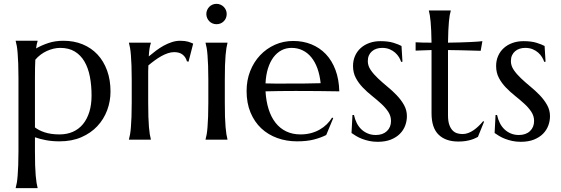

<svg xmlns="http://www.w3.org/2000/svg" viewBox="-20 -720 2891 990"><path d="M75.2 -318.8Q75.2 -360.4 74 -391.4Q72.8 -422.4 71 -444.8Q69.3 -467.3 66.7 -482.4Q64 -497.6 61 -507.8V-509.8H173.8V-507.8Q171.4 -500.5 169.4 -491.2Q167.5 -481.9 166 -470.2Q194.8 -486.8 229.7 -498.3Q264.6 -509.8 307.1 -509.8Q361.3 -509.8 406 -491.5Q450.7 -473.1 482.7 -439Q514.6 -404.8 532.2 -356.4Q549.8 -308.1 549.8 -248Q549.8 -197.8 532.5 -151.4Q515.1 -105 481.7 -69.3Q448.2 -33.7 399.4 -12.5Q350.6 8.8 287.1 8.8Q249 8.8 217.8 2.9Q186.5 -2.9 160.2 -12.2V59.1Q160.2 100.6 161.1 131.6Q162.1 162.6 164.1 185.1Q166 207.5 168.5 222.7Q170.9 237.8 173.8 248V250H61V248Q64 237.8 66.7 222.7Q69.3 207.5 71 185.1Q72.8 162.6 74 131.6Q75.2 100.6 75.2 59.1ZM290 -473.1Q273.4 -473.1 256.1 -469Q238.8 -464.8 221.9 -457.3Q205.1 -449.7 189.7 -438.2Q174.3 -426.8 162.1 -412.1Q161.1 -393.6 160.6 -370.1Q160.2 -346.7 160.2 -318.8V-63Q169.9 -55.7 182.1 -49.3Q194.3 -43 209.7 -37.8Q225.1 -32.7 244.4 -29.8Q263.7 -26.9 287.1 -26.9Q325.2 -26.9 356 -40.5Q386.7 -54.2 408 -80.1Q429.2 -106 440.7 -143.1Q452.1 -180.2 452.1 -227.1Q452.1 -279.8 443.4 -325Q434.6 -370.1 415.3 -403.1Q396 -436 365.2 -454.6Q334.5 -473.1 290 -473.1Z M659.2 -309.1Q659.2 -350.6 658 -381.6Q656.7 -412.6 655 -435.1Q653.3 -457.5 650.6 -472.7Q647.9 -487.8 645 -498V-500H757.8V-498Q753.9 -486.8 751.2 -470.7Q748.5 -454.6 747.1 -429.2Q765.1 -444.3 784.7 -459Q804.2 -473.6 824.7 -484.9Q845.2 -496.1 866.5 -502.9Q887.7 -509.8 909.2 -509.8Q922.4 -509.8 932.1 -508.5Q941.9 -507.3 949.7 -505.1Q957.5 -502.9 963.9 -500.2Q970.2 -497.6 976.1 -495.1L952.1 -401.9L943.8 -403.8Q938 -425.3 921.9 -438.2Q905.8 -451.2 877.9 -451.2Q862.8 -451.2 846.2 -445.8Q829.6 -440.4 812.5 -430.9Q795.4 -421.4 778.3 -408.9Q761.2 -396.5 745.1 -382.8Q744.1 -368.7 744.1 -352.1Q744.1 -335.4 744.1 -316.9V-190.9Q744.1 -149.4 745.1 -118.4Q746.1 -87.4 748 -64.9Q750 -42.5 752.4 -27.3Q754.9 -12.2 757.8 -2V0H645V-2Q647.9 -12.2 650.6 -27.3Q653.3 -42.5 655 -64.9Q656.7 -87.4 658 -118.4Q659.2 -149.4 659.2 -190.9Z M1054.2 -309.1Q1054.2 -350.6 1053 -381.6Q1051.8 -412.6 1050 -435.1Q1048.3 -457.5 1045.7 -472.7Q1043 -487.8 1040 -498V-500H1152.8V-498Q1149.9 -487.8 1147.5 -472.7Q1145 -457.5 1143.1 -435.1Q1141.1 -412.6 1140.1 -381.6Q1139.2 -350.6 1139.2 -309.1V-190.9Q1139.2 -149.4 1140.1 -118.4Q1141.1 -87.4 1143.1 -64.9Q1145 -42.5 1147.5 -27.3Q1149.9 -12.2 1152.8 -2V0H1040V-2Q1043 -12.2 1045.7 -27.3Q1048.3 -42.5 1050 -64.9Q1051.8 -87.4 1053 -118.4Q1054.2 -149.4 1054.2 -190.9ZM1043.9 -647.9Q1043.9 -658.7 1048.1 -668.2Q1052.2 -677.7 1059.1 -684.8Q1065.9 -691.9 1075.4 -696Q1085 -700.2 1096.2 -700.2Q1107.4 -700.2 1116.9 -696Q1126.5 -691.9 1133.5 -684.8Q1140.6 -677.7 1144.8 -668.2Q1148.9 -658.7 1148.9 -647.9Q1148.9 -625.5 1133.8 -610.4Q1118.7 -595.2 1096.2 -595.2Q1085 -595.2 1075.4 -599.4Q1065.9 -603.5 1059.1 -610.6Q1052.2 -617.7 1048.1 -627.2Q1043.9 -636.7 1043.9 -647.9Z M1511.2 8.8Q1457 8.8 1409.7 -8.3Q1362.3 -25.4 1327.1 -58.3Q1292 -91.3 1271.7 -139.9Q1251.5 -188.5 1251.5 -251Q1251.5 -306.2 1270 -353.3Q1288.6 -400.4 1321.3 -435.1Q1354 -469.7 1397.7 -489.3Q1441.4 -508.8 1492.2 -508.8Q1542.5 -508.8 1585.4 -491.5Q1628.4 -474.1 1659.9 -441.2Q1691.4 -408.2 1709.7 -359.6Q1728 -311 1729.5 -249Q1674.3 -250 1619.1 -250.5Q1564 -251 1504.4 -251Q1461.9 -251 1421.6 -250.5Q1381.3 -250 1349.1 -249Q1352.1 -198.2 1365 -157.2Q1377.9 -116.2 1400.6 -87.2Q1423.3 -58.1 1455.8 -42.5Q1488.3 -26.9 1529.3 -26.9Q1557.6 -26.9 1582.8 -33.4Q1607.9 -40 1628.4 -51.8Q1648.9 -63.5 1665 -79.3Q1681.2 -95.2 1692.4 -113.8L1698.2 -110.8L1662.1 -23.9Q1635.7 -10.3 1599.1 -0.7Q1562.5 8.8 1511.2 8.8ZM1446.3 -289.1Q1495.1 -289.1 1544.2 -289.3Q1593.3 -289.6 1633.3 -291Q1628.9 -333.5 1616.7 -367.2Q1604.5 -400.9 1585.4 -424.3Q1566.4 -447.8 1540.5 -460.4Q1514.6 -473.1 1483.4 -473.1Q1455.1 -473.1 1431.4 -460.7Q1407.7 -448.2 1390.1 -424.8Q1372.6 -401.4 1361.8 -367.4Q1351.1 -333.5 1349.1 -290Q1371.1 -289.1 1395.5 -289.1Q1419.9 -289.1 1446.3 -289.1Z M2055.2 -401.9 2048.3 -400.9Q2044.9 -412.1 2037.4 -424.8Q2029.8 -437.5 2017.8 -448.2Q2005.9 -459 1989 -466.1Q1972.2 -473.1 1950.2 -473.1Q1935.1 -473.1 1921.6 -468.8Q1908.2 -464.4 1898.2 -455.8Q1888.2 -447.3 1882.3 -434.6Q1876.5 -421.9 1876.5 -404.8Q1876.5 -380.9 1891.4 -359.1Q1906.2 -337.4 1928.7 -316.2Q1951.2 -294.9 1977.3 -273.4Q2003.4 -252 2025.9 -228.5Q2048.3 -205.1 2063.2 -178.5Q2078.1 -151.9 2078.1 -121.1Q2078.1 -96.2 2069.3 -72.5Q2060.5 -48.8 2042.2 -30.3Q2023.9 -11.7 1995.4 -0.2Q1966.8 11.2 1927.2 11.2Q1903.8 11.2 1883.5 6.8Q1863.3 2.4 1846.4 -4.2Q1829.6 -10.7 1816.2 -18.8Q1802.7 -26.9 1792.5 -34.2L1797.4 -127H1805.2Q1810.1 -104 1819.8 -85Q1829.6 -65.9 1844 -52.5Q1858.4 -39.1 1877 -31.5Q1895.5 -23.9 1917.5 -23.9Q1953.6 -23.9 1974.9 -43.9Q1996.1 -64 1996.1 -96.2Q1996.1 -122.1 1981.7 -143.8Q1967.3 -165.5 1945.3 -185.5Q1923.3 -205.6 1898.2 -225.6Q1873 -245.6 1851.1 -268.3Q1829.1 -291 1814.7 -318.1Q1800.3 -345.2 1800.3 -379.9Q1800.3 -408.2 1810.8 -431.9Q1821.3 -455.6 1840.1 -472.4Q1858.9 -489.3 1884.8 -498.5Q1910.6 -507.8 1941.4 -507.8Q1981.9 -507.8 2009 -499.3Q2036.1 -490.7 2050.3 -482.9Z M2365.2 -28.8Q2379.9 -28.8 2394.3 -34.2Q2408.7 -39.6 2422.1 -48.8Q2435.5 -58.1 2448 -70.1Q2460.4 -82 2471.2 -95.2L2476.1 -92.8L2444.3 -14.2Q2438.5 -11.2 2429.9 -7.1Q2421.4 -2.9 2409.4 0.7Q2397.5 4.4 2381.3 7.1Q2365.2 9.8 2343.3 9.8Q2277.8 9.8 2241.5 -25.6Q2205.1 -61 2205.1 -136.2V-461.9L2123 -459V-502Q2138.2 -501 2159.2 -500.5Q2180.2 -500 2205.1 -500Q2204.6 -534.7 2203.4 -561.3Q2202.1 -587.9 2200.4 -607.7Q2198.7 -627.4 2196.3 -641.1Q2193.8 -654.8 2191.4 -664.1V-666H2304.2V-664.1Q2301.3 -654.8 2298.8 -641.1Q2296.4 -627.4 2294.7 -607.9Q2293 -588.4 2291.7 -561.8Q2290.5 -535.2 2290 -500Q2320.8 -500.5 2350.3 -501.2Q2379.9 -502 2404.1 -503.2Q2428.2 -504.4 2445.1 -505.6Q2461.9 -506.8 2467.3 -507.8L2458.5 -458Q2433.6 -458.5 2406.2 -459.5Q2382.8 -460.4 2352.5 -460.9Q2322.3 -461.4 2290 -461.9V-126Q2290 -95.7 2296.6 -76.9Q2303.2 -58.1 2313.7 -47.4Q2324.2 -36.6 2337.6 -32.7Q2351.1 -28.8 2365.2 -28.8Z M2793 -401.9 2786.1 -400.9Q2782.7 -412.1 2775.1 -424.8Q2767.6 -437.5 2755.6 -448.2Q2743.7 -459 2726.8 -466.1Q2710 -473.1 2688 -473.1Q2672.9 -473.1 2659.4 -468.8Q2646 -464.4 2636 -455.8Q2626 -447.3 2620.1 -434.6Q2614.3 -421.9 2614.3 -404.8Q2614.3 -380.9 2629.2 -359.1Q2644 -337.4 2666.5 -316.2Q2689 -294.9 2715.1 -273.4Q2741.2 -252 2763.7 -228.5Q2786.1 -205.1 2801 -178.5Q2815.9 -151.9 2815.9 -121.1Q2815.9 -96.2 2807.1 -72.5Q2798.3 -48.8 2780 -30.3Q2761.7 -11.7 2733.2 -0.2Q2704.6 11.2 2665 11.2Q2641.6 11.2 2621.3 6.8Q2601.1 2.4 2584.2 -4.2Q2567.4 -10.7 2554 -18.8Q2540.5 -26.9 2530.3 -34.2L2535.2 -127H2543Q2547.9 -104 2557.6 -85Q2567.4 -65.9 2581.8 -52.5Q2596.2 -39.1 2614.7 -31.5Q2633.3 -23.9 2655.3 -23.9Q2691.4 -23.9 2712.6 -43.9Q2733.9 -64 2733.9 -96.2Q2733.9 -122.1 2719.5 -143.8Q2705.1 -165.5 2683.1 -185.5Q2661.1 -205.6 2636 -225.6Q2610.8 -245.6 2588.9 -268.3Q2566.9 -291 2552.5 -318.1Q2538.1 -345.2 2538.1 -379.9Q2538.1 -408.2 2548.6 -431.9Q2559.1 -455.6 2577.9 -472.4Q2596.7 -489.3 2622.6 -498.5Q2648.4 -507.8 2679.2 -507.8Q2719.7 -507.8 2746.8 -499.3Q2773.9 -490.7 2788.1 -482.9Z"/></svg>

Font: Marcellus
Style: Regular
Weight: 400
Designer: Astigmatic (AOETI)
Foundry: Astigmatic (AOETI)
Version: Version 1.000